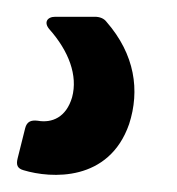

<svg xmlns="http://www.w3.org/2000/svg" viewBox="-55 -20 211 229"><path d="M-27 183C6 193 75 197 99 128C112 88 106 45 72 6C69 2 64 0 58 0H11C1 0 -3 7 4 15C27 41 38 70 31 96C24 120 7 127 -10 124C-18 123 -23 125 -25 133L-34 169C-36 177 -34 181 -27 183Z"/></svg>

Font: Barlow Condensed SemiBold
Style: Italic
Weight: 600
Width: 3
Italic angle: -7°
Designer: Jeremy Tribby
Foundry: Tribby Type
Version: Version 1.422;hotconv 1.0.109;makeotfexe 2.5.65596